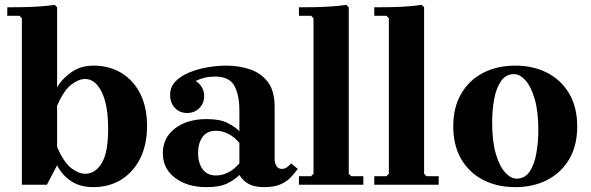

<svg xmlns="http://www.w3.org/2000/svg" viewBox="-20 -760 2430 790"><path d="M364 -490Q429 -490 479 -460Q529 -430 557 -374.5Q585 -319 585 -242Q585 -165 557 -108.5Q529 -52 479 -21Q429 10 364 10Q309 10 271.5 -15.5Q234 -41 215 -80L173 0H70V-685L60 -695H10V-730Q36 -730 72 -730.5Q108 -731 143.5 -733.5Q179 -736 205 -740L215 -730V-400Q234 -435 273 -462.5Q312 -490 364 -490ZM330 -45Q372 -45 398.5 -88.5Q425 -132 425 -230Q425 -328 398.5 -381.5Q372 -435 330 -435Q304 -435 273.5 -412Q243 -389 215 -325V-155Q243 -91 273.5 -68Q304 -45 330 -45Z M1066 10Q1032 10 1007.5 -1Q983 -12 965 -40V-305Q965 -368 944.5 -406.5Q924 -445 864 -445Q842 -445 823 -440.5Q804 -436 785 -427Q801 -417 810.5 -401Q820 -385 820 -365Q820 -335 800 -315Q780 -295 750 -295Q720 -295 700 -315.5Q680 -336 680 -370Q680 -402 701.5 -424.5Q723 -447 758 -461.5Q793 -476 833.5 -483Q874 -490 911 -490Q962 -490 1007.5 -475Q1053 -460 1081.5 -423.5Q1110 -387 1110 -320V-104Q1110 -90 1117 -77.5Q1124 -65 1140 -65Q1151 -65 1160.5 -71.5Q1170 -78 1178 -88L1205 -65Q1193 -48 1176.5 -30.5Q1160 -13 1134 -1.5Q1108 10 1066 10ZM830 10Q751 10 700.5 -28Q650 -66 650 -130Q650 -193 700 -231.5Q750 -270 830 -270Q886 -270 917.5 -253.5Q949 -237 965 -220V-172Q944 -197 919 -209.5Q894 -222 869 -222Q832 -222 813.5 -196.5Q795 -171 795 -130Q795 -90 813.5 -64Q832 -38 869 -38Q894 -38 919 -50.5Q944 -63 965 -88V-40Q949 -23 917.5 -6.5Q886 10 830 10Z M1210 0V-35H1260L1270 -45V-685L1260 -695H1210V-730Q1236 -730 1272 -730.5Q1308 -731 1343.5 -733.5Q1379 -736 1405 -740L1415 -730V-45L1425 -35H1475V0Z M1520 0V-35H1570L1580 -45V-685L1570 -695H1520V-730Q1546 -730 1582 -730.5Q1618 -731 1653.5 -733.5Q1689 -736 1715 -740L1725 -730V-45L1735 -35H1785V0Z M2100 -490Q2174 -490 2231.5 -460.5Q2289 -431 2322 -375Q2355 -319 2355 -240Q2355 -161 2322 -105Q2289 -49 2231.5 -19.5Q2174 10 2100 10Q2026 10 1968.5 -19.5Q1911 -49 1878 -105Q1845 -161 1845 -240Q1845 -319 1878 -375Q1911 -431 1968.5 -460.5Q2026 -490 2100 -490ZM2105 -25Q2140 -25 2159.5 -54.5Q2179 -84 2187 -130Q2195 -176 2195 -224Q2195 -302 2180 -353Q2165 -404 2142 -429.5Q2119 -455 2095 -455Q2061 -455 2041 -425.5Q2021 -396 2013 -350.5Q2005 -305 2005 -256Q2005 -179 2020 -127.5Q2035 -76 2058.5 -50.5Q2082 -25 2105 -25Z"/></svg>

Font: Brygada 1918
Style: Regular
Weight: 400
Designer: Mateusz Machalski | Borys Kosmynka | Przemek Hoffer
Foundry: NIEPODLEGLA 2018
Version: Version 3.006